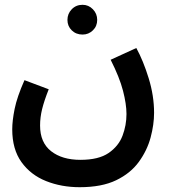

<svg xmlns="http://www.w3.org/2000/svg" viewBox="-20 -550 713 800"><path d="M31 -11Q31 -47 41 -96.5Q51 -146 82 -216L183 -178Q164 -130 155.5 -95.5Q147 -61 147 -27Q147 44 193 80Q239 116 315 116Q391 116 432.5 87.5Q474 59 490.5 15.5Q507 -28 507 -75Q507 -116 492.5 -172Q478 -228 441 -301L548 -350Q577 -297 599.5 -224Q622 -151 622 -80Q622 -31 607.5 23Q593 77 558.5 124.5Q524 172 464 201Q404 230 312 230Q236 230 172 204.5Q108 179 69.5 125.5Q31 72 31 -11ZM324 -406Q297 -406 279 -423.5Q261 -441 261 -467Q261 -493 279 -511.5Q297 -530 324 -530Q349 -530 367 -511.5Q385 -493 385 -467Q385 -441 367 -423.5Q349 -406 324 -406Z"/></svg>

Font: Noto Sans Arabic UI SmCn SmBd
Style: Regular
Weight: 600
Width: 4
Designer: Monotype Design Team, Nadine Chahine and Nizar Qandah
Foundry: Monotype Imaging Inc.
Version: Version 2.010; ttfautohint (v1.8.4.7-5d5b)